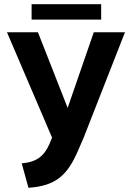

<svg xmlns="http://www.w3.org/2000/svg" viewBox="-20 -653 625 911"><path d="M83 122 115 238C245 229 300 179 351 60L377 0L573 -500H425L301 -141L160 -500H13L227 0L216 27C192 82 160 116 83 122ZM130 -560H460V-633H130Z"/></svg>

Font: Gully SemiBold
Style: Regular
Weight: 600
Designer: jaikishan Patel
Foundry: MagicType
Version: Version 1.000;Glyphs 3.2 (3242)